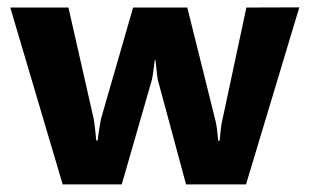

<svg xmlns="http://www.w3.org/2000/svg" viewBox="-20 -496 837 519"><path d="M7.8 -475.6H165L233.9 -171.9Q235.4 -162.1 237.3 -145Q239.3 -127.9 240.2 -116.2H244.1Q245.1 -127.4 248.3 -147.9Q251.5 -168.5 252.9 -174.3L339.8 -475.6H486.3L563.5 -165.5Q565.4 -156.7 567.1 -141.6Q568.8 -126.5 569.8 -115.7H573.7Q574.7 -125 576.4 -142.1Q578.1 -159.2 579.6 -164.6L646 -475.6L789.1 -476.1L645 2.4H482.9L406.7 -279.8Q405.3 -286.1 403.3 -305.2Q401.4 -324.2 400.4 -333.5H398.4Q397.5 -324.2 394.8 -305.4Q392.1 -286.6 390.6 -280.3L309.1 2.4H149.4Z"/></svg>

Font: DavidDev Light
Style: Regular
Weight: 300
Designer: David.dev
Foundry: David.dev
Version: Version 1.001;FEAKit 1.0